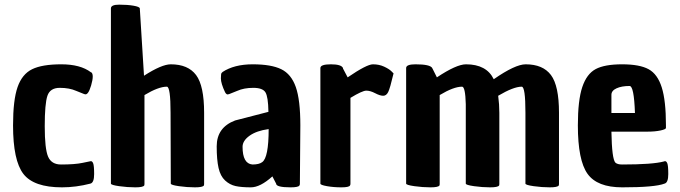

<svg xmlns="http://www.w3.org/2000/svg" viewBox="-20 -788 2917 824"><path d="M371 -478Q378 -474 378 -459.5Q378 -445 371 -421Q358 -377 343 -384H342L307 -398Q278 -411 236.5 -411Q195 -411 183.5 -377Q172 -343 172 -246Q172 -149 186.5 -115.5Q201 -82 242 -82Q301 -82 334 -89Q367 -96 368 -96Q375 -98 379.5 -88Q384 -78 384 -41Q384 -4 368 0Q306 16 246 16Q125 16 80.5 -41.5Q36 -99 36 -250Q36 -359 55.5 -414.5Q75 -470 118 -491Q161 -512 243 -512Q325 -512 370 -478Z M713 -512Q787 -512 821.5 -466Q856 -420 856 -304V0Q856 6 855 8Q850 16 816.5 16Q783 16 748 11Q713 6 713 0L712 -304Q712 -416 696 -416Q660 -416 600 -380V0Q600 6 599 8Q594 16 560.5 16Q527 16 491.5 11Q456 6 456 0V-752Q456 -768 491.5 -768Q527 -768 553 -763.5Q579 -759 580 -752L598 -463Q674 -512 713 -512Z M1149 -31Q1097 16 1056.5 16Q1016 16 991 10.5Q966 5 946 -13.5Q926 -32 918 -67Q910 -102 910 -160Q910 -241 989 -271L1132 -308Q1131 -373 1119 -392Q1107 -411 1067 -411Q1027 -411 998 -398L963 -384H962Q953 -379 946 -392Q928 -430 928 -451.5Q928 -473 931.5 -475.5Q935 -478 935 -479Q985 -512 1064.5 -512Q1144 -512 1187 -491Q1230 -470 1249.5 -414.5Q1269 -359 1269 -250L1267 0Q1267 6 1265 8Q1261 16 1227 16Q1165 16 1165 0ZM1021 -158Q1021 -86 1063 -82Q1092 -82 1105 -92Q1133 -111 1133 -234Q1081 -227 1051 -205.5Q1021 -184 1021 -158Z M1472 -456Q1554 -512 1580.5 -512Q1607 -512 1628.5 -502Q1650 -492 1660 -482L1669 -473Q1654 -409 1646 -393Q1638 -377 1624.5 -377Q1611 -377 1590 -388Q1569 -399 1552 -399Q1535 -399 1484 -368V0Q1484 6 1482 8Q1478 16 1445 16Q1412 16 1383.5 11Q1355 6 1355 0V-496Q1355 -512 1400 -512Q1445 -512 1452 -496V-494Z M2235 0V-304Q2235 -416 2219 -416Q2184 -416 2118 -377Q2123 -340 2123 -304V0Q2123 6 2122 8Q2117 16 2083.5 16Q2050 16 2014.5 11Q1979 6 1979 0V-341Q1977 -416 1963 -416Q1927 -416 1867 -380V0Q1867 6 1866 8Q1861 16 1827.5 16Q1794 16 1758.5 11Q1723 6 1723 0V-496Q1723 -512 1763 -512Q1826 -512 1835 -496Q1835 -494 1836 -494L1855 -456Q1939 -512 1980 -512Q2068 -512 2099 -448Q2191 -512 2236 -512Q2310 -512 2344.5 -466Q2379 -420 2379 -304V0Q2379 6 2378 8Q2373 16 2339.5 16Q2306 16 2270.5 11Q2235 6 2235 0Z M2650 16Q2543 16 2501.5 -42Q2460 -100 2460 -250Q2460 -358 2479 -414.5Q2498 -471 2536.5 -491.5Q2575 -512 2650 -512Q2725 -512 2763.5 -491Q2802 -470 2820 -413Q2838 -356 2838 -251Q2838 -245 2838 -239Q2838 -233 2814.5 -228Q2791 -223 2758 -223H2604Q2606 -106 2621 -90Q2630 -82 2650 -82Q2781 -82 2829 -95Q2831 -96 2832 -96Q2839 -98 2843.5 -88Q2848 -78 2848 -41Q2848 -4 2832 0Q2791 16 2650 16ZM2604 -381V-303H2705Q2701 -419 2682 -419Q2648 -419 2626 -409Q2604 -399 2604 -381Z"/></svg>

Font: Chau Philomene One
Style: Regular
Weight: 400
Designer: Vicente Lamonaca
Foundry: TipoType
Version: Version 1.002